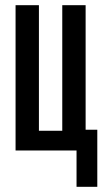

<svg xmlns="http://www.w3.org/2000/svg" viewBox="-20 -580 405 740"><path d="M310 -560V-80H355V140H275V0H40V-560H130V-76H220V-560Z"/></svg>

Font: Tektur Condensed
Style: Regular
Weight: 400
Width: 3
Designer: Adam Jagosz
Foundry: Adam Jagosz
Version: Version 1.005;gftools[0.9.30]